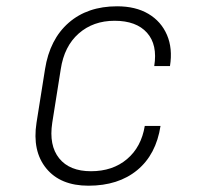

<svg xmlns="http://www.w3.org/2000/svg" viewBox="-20 -580 640 610"><path d="M261 10Q172 10 127 -45Q82 -100 96 -190L123 -360Q138 -455 198 -507.5Q258 -560 352 -560Q411 -560 451.5 -536Q492 -512 510.5 -469Q529 -426 520 -370H470Q481 -438 447 -476Q413 -514 344 -514Q276 -514 230 -473.5Q184 -433 173 -360L146 -190Q135 -118 168 -77Q201 -36 269 -36Q338 -36 383.5 -74.5Q429 -113 440 -180H490Q476 -89 416 -39.5Q356 10 261 10Z"/></svg>

Font: JetBrains Mono Thin
Style: Italic
Weight: 100
Italic angle: -9°
Monospace: yes
Designer: Philipp Nurullin, Konstantin Bulenkov
Foundry: JetBrains
Version: Version 2.305; ttfautohint (v1.8.4.7-5d5b)